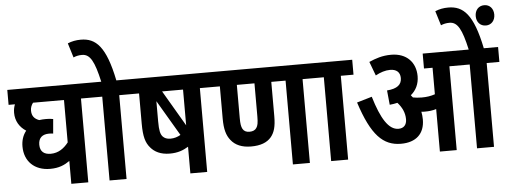

<svg xmlns="http://www.w3.org/2000/svg" viewBox="-55 -1051 3202 1205"><g transform="rotate(-5 1546.0 -448.0)"><path d="M535 -528V-622H0V-528H40C34 -513 30 -496 30 -475C30 -424 55 -383 96 -357C74 -330 64 -296 64 -260C64 -166 127 -105 225 -105C281 -105 316 -121 349 -144V0H456V-528ZM170 -262C170 -306 196 -326 237 -326C247 -326 257 -325 263 -324L271 -415C258 -418 241 -419 226 -419C211 -419 196 -418 183 -416C153 -427 137 -446 137 -480C137 -499 144 -515 154 -528H349V-261C322 -226 286 -199 237 -199C197 -199 170 -217 170 -262Z M697 -528H777V-622H687C643 -839 581 -896 487 -896C457 -896 430 -891 404 -880L432 -789C448 -796 465 -800 486 -800C537 -800 563 -752 592 -622H523V-528H590V0H697Z M1285 -622H764V-528H822V-338C822 -255 834 -216 862 -184C886 -156 923 -135 982 -135C1032 -135 1066 -148 1099 -168V0H1205V-528H1285ZM1099 -528V-303L967 -528ZM945 -247C932 -263 926 -284 926 -344V-470L1058 -246C1039 -235 1018 -228 994 -228C971 -228 956 -235 945 -247Z M1852 -528H1931V-622H1272V-528H1331V-325C1331 -257 1343 -218 1367 -188C1394 -153 1437 -135 1494 -135C1554 -135 1595 -151 1621 -182C1644 -210 1655 -246 1655 -311V-528H1745V0H1852ZM1492 -228C1470 -228 1457 -236 1449 -250C1441 -265 1438 -283 1438 -318V-528H1549V-320C1549 -278 1545 -261 1536 -248C1528 -235 1513 -228 1492 -228Z M2093 -528H2173V-622H1919V-528H1986V0H2093Z M2582 -210C2582 -228 2580 -244 2577 -259C2584 -258 2592 -258 2599 -258C2624 -258 2647 -260 2671 -268V0H2777V-528H2905V0H3012V-528H3092V-622H3002C2958 -839 2896 -896 2802 -896C2772 -896 2745 -891 2719 -880L2747 -789C2763 -796 2780 -800 2801 -800C2852 -800 2878 -752 2907 -622H2617V-528H2671V-361C2644 -352 2619 -348 2587 -348C2567 -348 2549 -350 2532 -353C2528 -358 2524 -363 2520 -368C2553 -395 2573 -434 2573 -484C2573 -570 2517 -632 2419 -632C2362 -632 2320 -617 2279 -599L2312 -511C2343 -528 2374 -538 2404 -538C2443 -538 2467 -519 2467 -481C2467 -440 2439 -416 2374 -411L2383 -320C2400 -322 2417 -324 2432 -328C2459 -298 2477 -263 2477 -221C2477 -185 2458 -165 2425 -165C2363 -165 2317 -240 2275 -380L2180 -352C2248 -142 2320 -70 2433 -70C2527 -70 2582 -120 2582 -210ZM2969 -827C2969 -790 2992 -763 3028 -763C3063 -763 3086 -790 3086 -827C3086 -864 3063 -891 3028 -891C2992 -891 2969 -864 2969 -827Z"/></g></svg>

Font: Noto Sans Devanagari UI Condensed SemiBold
Style: Regular
Weight: 600
Width: 3
Designer: Jelle Bosma - Monotype Design Team
Foundry: Monotype Imaging Inc.
Version: Version 2.003